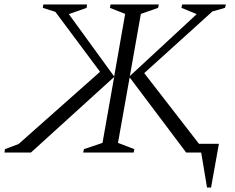

<svg xmlns="http://www.w3.org/2000/svg" viewBox="-60 -680 1047 856"><path d="M78 0H-40L-38 -15L23 -38L386 -360L187 -627L131 -645L133 -660H328L326 -645L247 -617L449 -339L498 -618L430 -645L433 -660H648L645 -645L568 -618L519 -341L817 -617L749 -645L752 -660H947L943 -645L887 -629L583 -354L827 -39H916L881 156H863L837 0H770L518 -335L466 -43L539 -15L536 0H311L314 -15L397 -43L449 -337Z"/></svg>

Font: Spectral SC Light
Style: Italic
Weight: 300
Italic angle: -10°
Designer: Jean-Baptiste Levee
Foundry: Production Type
Version: Version 2.001